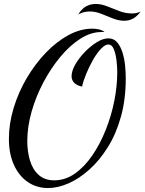

<svg xmlns="http://www.w3.org/2000/svg" viewBox="-20 -864 731 971"><path d="M223 87Q165 87 120.5 56.5Q76 26 50.5 -30Q25 -86 25 -162Q25 -239 49 -318Q73 -397 115 -468.5Q157 -540 211 -596.5Q265 -653 325.5 -686Q386 -719 447 -719Q463 -719 479.5 -715.5Q496 -712 509 -702Q502 -702 498.5 -702Q495 -702 492 -702Q440 -702 387 -668.5Q334 -635 286 -577.5Q238 -520 200 -448.5Q162 -377 140 -300Q118 -223 118 -151Q118 -98 131.5 -52.5Q145 -7 175.5 20.5Q206 48 254 48Q310 48 358.5 14Q407 -20 446.5 -77.5Q486 -135 514.5 -206.5Q543 -278 558 -353.5Q573 -429 573 -499Q573 -527 569 -559.5Q565 -592 555.5 -615.5Q546 -639 528 -639Q511 -639 490 -616.5Q469 -594 450 -560.5Q431 -527 416 -490.5Q401 -454 395 -426Q367 -432 354.5 -446Q342 -460 342 -478Q342 -505 360.5 -537.5Q379 -570 408.5 -600.5Q438 -631 469.5 -650.5Q501 -670 528 -670Q555 -670 572 -650.5Q589 -631 599 -600Q609 -569 612.5 -533.5Q616 -498 616 -468Q616 -361 591.5 -273.5Q567 -186 525 -119Q483 -52 431.5 -6Q380 40 326 63.5Q272 87 223 87ZM608 -759Q581 -759 551.5 -770.5Q522 -782 492.5 -794Q463 -806 434 -806Q419 -806 404.5 -802.5Q390 -799 376 -791Q393 -820 415.5 -832Q438 -844 464 -844Q492 -844 522 -832Q552 -820 583.5 -808Q615 -796 648 -796Q669 -796 691 -805Q673 -781 653 -770Q633 -759 608 -759Z"/></svg>

Font: Dancing Script Medium
Style: Regular
Weight: 500
Designer: Pablo Impallari
Foundry: Pablo Impallari
Version: Version 2.000